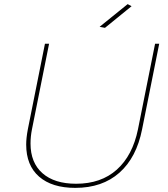

<svg xmlns="http://www.w3.org/2000/svg" viewBox="-20 -911 814 931"><path d="M669 -284Q642 -147 559 -73.5Q476 0 345 0Q232 0 169.5 -54.5Q107 -109 107 -210Q107 -242 115 -284L198 -699H218L135 -284Q128 -249 128 -215Q128 -122 186 -71Q244 -20 349 -20Q470 -20 546.5 -88.5Q623 -157 649 -284L732 -699H752ZM599 -891 618 -881 489 -776 463 -781Z"/></svg>

Font: Gontserrat Thin
Style: Italic
Weight: 250
Italic angle: -11.3°
Designer: Julieta Ulanovsky
Foundry: Julieta Ulanovsky
Version: Version 6.001